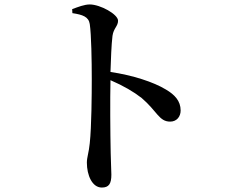

<svg xmlns="http://www.w3.org/2000/svg" viewBox="-20 -796 1040 862"><path d="M304 -755 305 -737C351 -730 378 -721 383 -688C390 -641 392 -523 392 -441C392 -374 391 -227 383 -153C379 -111 370 -90 370 -66C370 -9 394 46 437 46C469 46 480 29 480 -12C480 -27 478 -59 477 -108C475 -203 474 -348 476 -436C536 -410 580 -384 616 -356C686 -296 694 -250 744 -250C774 -250 791 -273 791 -300C791 -343 764 -371 725 -394C669 -428 576 -458 476 -473C478 -531 480 -593 485 -635C490 -670 510 -678 510 -703C510 -732 430 -776 383 -776C359 -776 331 -765 304 -755Z"/></svg>

Font: Noto Serif CJK SC SemiBold
Style: Regular
Weight: 600
Designer: Ryoko NISHIZUKA 西塚涼子 (kana & ideographs); Frank Grießhammer (Latin, Greek & Cyrillic); Wenlong ZHANG 张文龙 (bopomofo); San
Foundry: Adobe
Version: Version 2.001;hotconv 1.1.0;makeotfexe 2.6.0